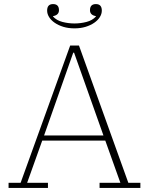

<svg xmlns="http://www.w3.org/2000/svg" viewBox="-20 -921 730 941"><path d="M22 -25H81L324 -698H367L609 -25H668V0H468V-25H570L496 -232H187L113 -25H215V0H22ZM196 -257H487L343 -663H339ZM345 -782Q315 -782 290.5 -789.5Q266 -797 248 -809.5Q230 -822 220.5 -837.5Q211 -853 211 -869Q211 -901 240 -901Q269 -901 269 -871Q269 -847 240 -842V-840Q257 -821 286 -813.5Q315 -806 345 -806Q375 -806 404 -813.5Q433 -821 450 -840V-842Q421 -847 421 -871Q421 -901 450 -901Q479 -901 479 -869Q479 -853 469.5 -837.5Q460 -822 442 -809.5Q424 -797 399.5 -789.5Q375 -782 345 -782Z"/></svg>

Font: IBM Plex Serif ExtraLight
Style: Regular
Weight: 200
Designer: Mike Abbink, Paul van der Laan, Pieter van Rosmalen
Foundry: Bold Monday
Version: Version 2.5